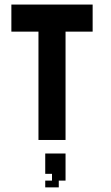

<svg xmlns="http://www.w3.org/2000/svg" viewBox="-20 -608 481 834"><path d="M147.1 -29.4H176.5V0H147.1ZM176.5 -29.4H205.9V0H176.5ZM205.9 -29.4H235.3V0H205.9ZM235.3 -29.4H264.7V0H235.3ZM235.3 -58.8H264.7V-29.4H235.3ZM205.9 -58.8H235.3V-29.4H205.9ZM176.5 -58.8H205.9V-29.4H176.5ZM147.1 -58.8H176.5V-29.4H147.1ZM147.1 -88.2H176.5V-58.8H147.1ZM147.1 -117.6H176.5V-88.2H147.1ZM147.1 -147.1H176.5V-117.6H147.1ZM147.1 -176.5H176.5V-147.1H147.1ZM147.1 -205.9H176.5V-176.5H147.1ZM147.1 -235.3H176.5V-205.9H147.1ZM147.1 -264.7H176.5V-235.3H147.1ZM176.5 -264.7H205.9V-235.3H176.5ZM176.5 -294.1H205.9V-264.7H176.5ZM176.5 -323.5H205.9V-294.1H176.5ZM205.9 -323.5H235.3V-294.1H205.9ZM205.9 -294.1H235.3V-264.7H205.9ZM235.3 -294.1H264.7V-264.7H235.3ZM235.3 -264.7H264.7V-235.3H235.3ZM235.3 -235.3H264.7V-205.9H235.3ZM235.3 -205.9H264.7V-176.5H235.3ZM235.3 -176.5H264.7V-147.1H235.3ZM235.3 -147.1H264.7V-117.6H235.3ZM235.3 -117.6H264.7V-88.2H235.3ZM235.3 -88.2H264.7V-58.8H235.3ZM205.9 -88.2H235.3V-58.8H205.9ZM205.9 -117.6H235.3V-88.2H205.9ZM205.9 -147.1H235.3V-117.6H205.9ZM205.9 -176.5H235.3V-147.1H205.9ZM205.9 -205.9H235.3V-176.5H205.9ZM205.9 -235.3H235.3V-205.9H205.9ZM205.9 -264.7H235.3V-235.3H205.9ZM176.5 -235.3H205.9V-205.9H176.5ZM176.5 -205.9H205.9V-176.5H176.5ZM176.5 -176.5H205.9V-147.1H176.5ZM176.5 -147.1H205.9V-117.6H176.5ZM176.5 -117.6H205.9V-88.2H176.5ZM176.5 -88.2H205.9V-58.8H176.5ZM147.1 -588.2H176.5V-558.8H147.1ZM147.1 -558.8H176.5V-529.4H147.1ZM147.1 -500H176.5V-470.6H147.1ZM147.1 -470.6H176.5V-441.2H147.1ZM147.1 -441.2H176.5V-411.8H147.1ZM147.1 -411.8H176.5V-382.4H147.1ZM147.1 -382.4H176.5V-352.9H147.1ZM147.1 -352.9H176.5V-323.5H147.1ZM147.1 -323.5H176.5V-294.1H147.1ZM147.1 -294.1H176.5V-264.7H147.1ZM176.5 -411.8H205.9V-382.4H176.5ZM176.5 -441.2H205.9V-411.8H176.5ZM176.5 -470.6H205.9V-441.2H176.5ZM176.5 -500H205.9V-470.6H176.5ZM176.5 -529.4H205.9V-500H176.5ZM147.1 -529.4H176.5V-500H147.1ZM176.5 -588.2H205.9V-558.8H176.5ZM205.9 -588.2H235.3V-558.8H205.9ZM205.9 -558.8H235.3V-529.4H205.9ZM235.3 -529.4H264.7V-500H235.3ZM235.3 -558.8H264.7V-529.4H235.3ZM235.3 -588.2H264.7V-558.8H235.3ZM235.3 -500H264.7V-470.6H235.3ZM235.3 -470.6H264.7V-441.2H235.3ZM235.3 -441.2H264.7V-411.8H235.3ZM235.3 -411.8H264.7V-382.4H235.3ZM235.3 -382.4H264.7V-352.9H235.3ZM235.3 -352.9H264.7V-323.5H235.3ZM235.3 -323.5H264.7V-294.1H235.3ZM205.9 -352.9H235.3V-323.5H205.9ZM205.9 -382.4H235.3V-352.9H205.9ZM205.9 -411.8H235.3V-382.4H205.9ZM176.5 -382.4H205.9V-352.9H176.5ZM176.5 -352.9H205.9V-323.5H176.5ZM205.9 -441.2H235.3V-411.8H205.9ZM205.9 -529.4H235.3V-500H205.9ZM205.9 -500H235.3V-470.6H205.9ZM205.9 -470.6H235.3V-441.2H205.9ZM176.5 -558.8H205.9V-529.4H176.5ZM264.7 -588.2H294.1V-558.8H264.7ZM264.7 -558.8H294.1V-529.4H264.7ZM264.7 -529.4H294.1V-500H264.7ZM264.7 -500H294.1V-470.6H264.7ZM294.1 -500H323.5V-470.6H294.1ZM323.5 -500H352.9V-470.6H323.5ZM352.9 -500H382.4V-470.6H352.9ZM352.9 -529.4H382.4V-500H352.9ZM352.9 -558.8H382.4V-529.4H352.9ZM352.9 -588.2H382.4V-558.8H352.9ZM323.5 -588.2H352.9V-558.8H323.5ZM294.1 -588.2H323.5V-558.8H294.1ZM294.1 -558.8H323.5V-529.4H294.1ZM323.5 -558.8H352.9V-529.4H323.5ZM323.5 -529.4H352.9V-500H323.5ZM294.1 -529.4H323.5V-500H294.1ZM117.6 -588.2H147.1V-558.8H117.6ZM88.2 -588.2H117.6V-558.8H88.2ZM58.8 -588.2H88.2V-558.8H58.8ZM29.4 -588.2H58.8V-558.8H29.4ZM29.4 -558.8H58.8V-529.4H29.4ZM29.4 -529.4H58.8V-500H29.4ZM58.8 -529.4H88.2V-500H58.8ZM88.2 -500H117.6V-470.6H88.2ZM58.8 -500H88.2V-470.6H58.8ZM29.4 -500H58.8V-470.6H29.4ZM117.6 -500H147.1V-470.6H117.6ZM117.6 -529.4H147.1V-500H117.6ZM117.6 -558.8H147.1V-529.4H117.6ZM88.2 -558.8H117.6V-529.4H88.2ZM88.2 -529.4H117.6V-500H88.2ZM58.8 -558.8H88.2V-529.4H58.8ZM235.3 58.8H264.7V88.2H235.3ZM205.9 58.8H235.3V88.2H205.9ZM176.5 58.8H205.9V88.2H176.5ZM176.5 88.2H205.9V117.6H176.5ZM205.9 88.2H235.3V117.6H205.9ZM235.3 88.2H264.7V117.6H235.3ZM235.3 117.6H264.7V147.1H235.3ZM205.9 117.6H235.3V147.1H205.9ZM176.5 117.6H205.9V147.1H176.5ZM235.3 147.1H264.7V176.5H235.3ZM205.9 147.1H235.3V176.5H205.9ZM205.9 176.5H235.3V205.9H205.9ZM176.5 176.5H205.9V205.9H176.5Z"/></svg>

Font: Jersey 20
Style: Regular
Weight: 400
Designer: Sarah Cadigan-Fried
Version: Version 1.000; ttfautohint (v1.8.4.7-5d5b)